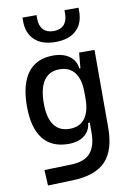

<svg xmlns="http://www.w3.org/2000/svg" viewBox="-107 -849 800 1149"><g transform="rotate(-10 293.0 -275.0)"><path d="M88.9 233.4 84 138.7 250 133.8Q328.6 131.3 364.3 90.3Q399.9 49.3 400.4 -30.3V-408.2L410.2 -517.6H503.9V-45.9Q503.9 92.3 440.9 158.2Q377.9 224.1 240.2 228.5ZM253.4 9.8Q151.9 9.8 99.4 -57.1Q46.9 -124 46.9 -253.9Q46.9 -388.7 99.4 -458Q151.9 -527.3 253.4 -527.3Q314 -527.3 351.6 -500Q389.2 -472.7 395.5 -423.8H435.5L400.4 -276.4Q400.4 -356.4 368.9 -397.9Q337.4 -439.5 276.4 -439.5Q213.9 -439.5 181.6 -392.6Q149.4 -345.7 149.4 -253.9Q149.4 -167 181.6 -122.6Q213.9 -78.1 276.4 -78.1Q337.4 -78.1 368.9 -119.6Q400.4 -161.1 400.4 -241.2L435.5 -93.8H390.6Q385.7 -44.9 349.4 -17.6Q313 9.8 253.4 9.8ZM283.2 -604.5Q202.1 -604.5 157.5 -645.5Q112.8 -686.5 112.8 -761.7V-782.7H198.2V-761.7Q198.2 -718.3 220.2 -694.6Q242.2 -670.9 283.2 -670.9Q324.2 -670.9 346.2 -694.6Q368.2 -718.3 368.2 -761.7V-782.7H453.6V-761.7Q453.6 -686.5 409.2 -645.5Q364.7 -604.5 283.2 -604.5Z"/></g></svg>

Font: Cascadia Code PL
Style: Regular
Weight: 400
Monospace: yes
Designer: Aaron Bell
Foundry: Saja Typeworks
Version: Version 2102.003